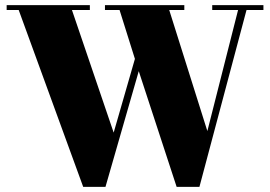

<svg xmlns="http://www.w3.org/2000/svg" viewBox="-20 -720 1055 750"><path d="M424 -202 507 -490 447 -681H390V-700H700V-681H641L790 -208L910 -681H809V-700H1009V-681H943L759 10H670L522 -442L392 10H305L53 -681H6V-700H331V-681H261Z"/></svg>

Font: Abril Fatface
Style: Regular
Weight: 400
Designer: Veronika Burian, Jos Scaglione
Foundry: TypeTogether
Version: Version 1.001